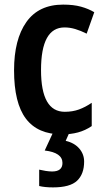

<svg xmlns="http://www.w3.org/2000/svg" viewBox="-20 -573 455 833"><path d="M249 10Q144 10 92.5 -58Q41 -126 41 -268Q41 -402 94.5 -477.5Q148 -553 254 -553Q299 -553 331.5 -544Q364 -535 389 -520L356 -427Q330 -440 306.5 -447Q283 -454 260 -454Q158 -454 158 -269Q158 -88 261 -88Q295 -88 322.5 -98Q350 -108 378 -127V-26Q350 -7 318.5 1.5Q287 10 249 10ZM345 128Q345 182 314.5 211Q284 240 210 240Q174 240 150 234V163Q162 166 178 168.5Q194 171 206 171Q251 171 251 134Q251 89 174 80L211 0H282L265 38Q303 47 324 71.5Q345 96 345 128Z"/></svg>

Font: Noto Sans Sinhala Condensed SemiBold
Style: Regular
Weight: 600
Width: 3
Designer: Jelle Bosma - Monotype Design Team
Foundry: Monotype Imaging Inc.
Version: Version 2.006; ttfautohint (v1.8.4.7-5d5b)